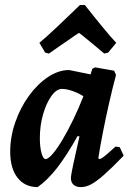

<svg xmlns="http://www.w3.org/2000/svg" viewBox="-20 -751 531 783"><path d="M384.4 -102.3Q389 -102.3 395.5 -106.3Q402 -110.2 415.2 -121.4Q428.5 -132.6 451.3 -153.2L468.2 -150.9L484.4 -116.1Q435.4 -65.5 403.9 -37.8Q372.3 -10.1 351.1 1Q330 12 309.8 12Q290.8 12 280 2.5Q269.2 -7.1 269.2 -24.5Q269.2 -35.5 278.2 -78.3Q287.3 -121.2 304.1 -194.8L296.3 -195.9Q250.9 -114.9 212.4 -65.8Q174 -16.6 133.6 12Q81.3 12 51.5 -26.2Q21.6 -64.4 21.6 -132.4Q21.6 -193 42.3 -252.4Q62.9 -311.8 97.7 -359.8Q132.5 -407.9 175.3 -436.6Q218.1 -465.4 261.9 -465.4L349.3 -447.6L356.5 -470.4L367.8 -476.3L445.2 -462.7L453.2 -445.7Q438.5 -390.5 424.5 -328.8Q410.6 -267.2 399.3 -209.6Q388.1 -152 381 -105.9ZM165.9 -102.3Q176.6 -102.3 194.8 -123.4Q213.1 -144.6 234.7 -181Q256.4 -217.4 278.6 -263.1Q300.8 -308.8 320.2 -358.6Q298.5 -372.1 274.6 -380.3Q250.6 -388.4 233 -388.4Q210.3 -388.4 189.5 -359.3Q168.7 -330.1 155.6 -284.5Q142.5 -238.9 142.5 -188.1Q142.5 -151.3 149.3 -126.8Q156 -102.3 165.9 -102.3ZM140.6 -576.3Q152.3 -585.8 172.5 -604Q192.8 -622.2 215.7 -644Q238.7 -665.9 259.1 -685.5Q279.6 -705.1 292.9 -717.9Q306.1 -730.7 306.1 -730.7H326Q326 -730.7 336.1 -717.9Q346.3 -705.1 361.9 -685.5Q377.6 -665.9 395.5 -644Q413.5 -622.2 429.2 -604Q445 -585.8 454 -576.3L420.8 -536.3L405.1 -532.6Q400.5 -536.2 389.8 -545.3Q379.1 -554.4 365.6 -565.8Q352.2 -577.1 338.6 -587.9Q325.1 -598.8 315.3 -607Q305.5 -615.2 302.3 -617Q298.7 -615.2 286.8 -607Q275 -598.8 259.3 -587.9Q243.7 -577.1 227.1 -565.8Q210.6 -554.4 197.8 -545.3Q185 -536.2 179.6 -532.6L164.3 -536.3Z"/></svg>

Font: Alegreya
Style: Italic
Weight: 400
Italic angle: -7°
Designer: Juan Pablo del Peral
Foundry: Huerta Tipografica
Version: Version 2.009